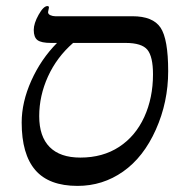

<svg xmlns="http://www.w3.org/2000/svg" viewBox="-20 -607 609 636"><path d="M148.9 -464.8Q116.7 -464.8 104.2 -474.1Q91.8 -483.4 91.8 -507.8Q91.8 -529.3 107.9 -558.1Q124 -586.9 137.2 -586.9Q142.1 -586.9 142.1 -582L139.2 -566.9Q139.2 -560.1 147 -556.6Q154.8 -553.2 163.1 -553.2H418.9Q486.3 -553.2 511.7 -515.6Q537.1 -478 537.1 -371.1Q537.1 -269 496.3 -177.7Q455.6 -86.4 387.9 -38.8Q320.3 8.8 236.8 8.8Q142.1 8.8 96.9 -43.7Q51.8 -96.2 51.8 -201.2Q51.8 -268.6 83.7 -339.8Q115.7 -411.1 168.9 -464.8ZM222.2 -464.8Q168 -417.5 138.9 -353.5Q109.9 -289.6 109.9 -222.2Q109.9 -154.8 144.5 -119.9Q179.2 -85 246.1 -85Q320.3 -85 374.5 -120.4Q428.7 -155.8 457.8 -219.2Q486.8 -282.7 486.8 -360.8Q486.8 -419.4 468.3 -442.1Q449.7 -464.8 396 -464.8Z"/></svg>

Font: Tinos
Style: Italic
Weight: 400
Italic angle: -16.333°
Designer: Steve Matteson
Foundry: Monotype Imaging Inc.
Version: Version 1.32